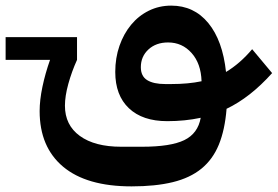

<svg xmlns="http://www.w3.org/2000/svg" viewBox="-85 -430 988 683"><path d="M-65 -298H189V-217Q170 -175 158 -131.5Q146 -88 146 -54Q146 15 199 53.5Q252 92 346 92H420Q522 92 570.5 68.5Q619 45 629 -11Q573 1 510 1Q422 1 373.5 -45Q325 -91 325 -174Q325 -224 340 -267Q355 -310 381.5 -342Q408 -374 444.5 -392Q481 -410 524 -410Q605 -410 656 -348Q707 -286 719 -174Q769 -204 812 -255L883 -170Q805 -83 721 -43Q715 32 693.5 84.5Q672 137 631.5 170Q591 203 529.5 218Q468 233 383 233Q223 233 139.5 163Q56 93 56 -35Q56 -74 66 -121.5Q76 -169 93 -217H-65ZM524 -131Q585 -131 632 -141Q630 -204 596.5 -241.5Q563 -279 513 -279Q470 -279 443 -254Q416 -229 416 -191Q416 -159 438.5 -145Q461 -131 503 -131Z"/></svg>

Font: IBM Plex Arabic SemiBold
Style: Regular
Weight: 600
Designer: Mike Abbink, Paul van der Laan, Pieter van Rosmalen, Wael Morcos, Khajak Apelian
Foundry: Bold Monday
Version: Version 1.0